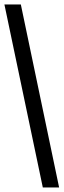

<svg xmlns="http://www.w3.org/2000/svg" viewBox="-29 -790 284 857"><path d="M234.9 46.9H162.1L-9.3 -770H64Z"/></svg>

Font: Flanker
Style: Bold
Weight: 700
Designer: Flanker
Foundry: Flanker
Version: Version 2.021